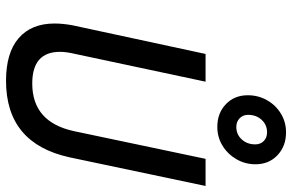

<svg xmlns="http://www.w3.org/2000/svg" viewBox="-186 -771 969 637"><g transform="rotate(90 298.5 -452.5)"><path d="M248 12Q155 12 106.5 -30Q58 -72 58 -149Q58 -177 64 -209L159 -650H251L158 -213Q152 -187 152 -167Q152 -75 257 -75Q385 -75 415 -213L507 -650H597L502 -199Q456 12 248 12ZM401 -689Q355 -689 325.5 -717.5Q296 -746 296 -790Q296 -825 312.5 -854Q329 -883 357 -900Q385 -917 419 -917Q465 -917 495 -888.5Q525 -860 525 -816Q525 -781 508 -752Q491 -723 463 -706Q435 -689 401 -689ZM401 -752Q426 -752 442.5 -770Q459 -788 459 -815Q459 -832 448 -843Q437 -854 419 -854Q394 -854 377.5 -836Q361 -818 361 -791Q361 -774 372.5 -763Q384 -752 401 -752Z"/></g></svg>

Font: Sometype Mono Medium
Style: Italic
Weight: 500
Italic angle: -12°
Monospace: yes
Designer: Ryoichi Tsunekawa
Foundry: Dharma Type
Version: Version 1.000; ttfautohint (v1.8.3)